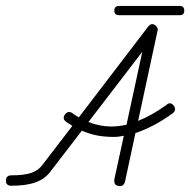

<svg xmlns="http://www.w3.org/2000/svg" viewBox="-20 -632 639 645"><path d="M202 -223Q194 -229 194 -236Q194 -243 200 -249.5Q206 -256 212 -256Q218 -256 226.5 -249.5Q235 -243 245 -238L478 -543Q485 -551 491 -551Q498 -551 504 -545Q510 -539 510 -532L444 -226Q488 -243 540 -280Q544 -285 551 -285Q557 -285 562.5 -278.5Q568 -272 568 -266Q568 -257 561 -252Q498 -206 435 -185L400 -22Q396 -7 384 -7Q364 -7 364 -23Q364 -28 364 -29L396 -176Q381 -173 374.5 -172.5Q368 -172 363 -172Q334 -172 308.5 -176.5Q283 -181 255 -193L152 -59Q142 -45 129.5 -35.5Q117 -26 101 -20Q85 -14 64.5 -11Q44 -8 18 -8Q0 -8 0 -25Q0 -43 18 -43Q60 -43 84.5 -51Q109 -59 124 -80L223 -209L213 -216Q207 -219 202 -223ZM277 -222Q316 -207 354 -207Q365 -207 378 -208.5Q391 -210 405 -213L458 -458ZM380 -581Q364 -581 364 -596Q364 -612 380 -612H584Q599 -612 599 -596Q599 -581 584 -581Z"/></svg>

Font: Gruenewald VA
Style: Regular
Weight: 400
Designer: Peter Wiegel
Foundry: Peter Wiegel, nach dem Schriftentwurf von Dr. H. Gr¸newald
Version: Version 0.007